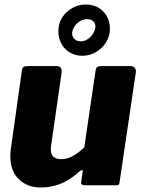

<svg xmlns="http://www.w3.org/2000/svg" viewBox="-20 -824 637 854"><path d="M162 10Q101 10 63.5 -27Q26 -64 26 -128Q26 -136 26.5 -144.5Q27 -153 28 -160L77 -508Q79 -522 84.5 -526Q90 -530 104 -530H233Q245 -530 250.5 -522Q256 -514 254 -501L207 -174Q206 -169 206 -165Q206 -161 206 -159Q206 -136 218.5 -126Q231 -116 252 -116Q281 -116 307.5 -132Q334 -148 355 -169L405 -509Q407 -523 413 -526.5Q419 -530 434 -530H560Q573 -530 579.5 -522Q586 -514 584 -501L512 -15Q511 -6 508 -3Q505 0 496 0H357Q350 0 345 -3Q340 -6 341 -15L348 -61Q349 -67 345 -67.5Q341 -68 333 -61Q291 -23 249 -6.5Q207 10 162 10ZM468 -681Q461 -636 426 -606Q391 -576 345 -576Q312 -576 286.5 -593Q261 -610 248.5 -639Q236 -668 241 -703Q247 -746 282.5 -775Q318 -804 362 -804Q396 -804 421.5 -787.5Q447 -771 459.5 -743Q472 -715 468 -681ZM404 -700Q406 -718 395.5 -728.5Q385 -739 367 -739Q345 -739 325 -722Q305 -705 301 -680Q299 -663 310.5 -651.5Q322 -640 338 -640Q362 -640 381 -658.5Q400 -677 404 -700Z"/></svg>

Font: Libre Franklin Thin ExtraBold
Style: Italic
Weight: 800
Italic angle: -8°
Version: Version 2.000